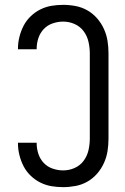

<svg xmlns="http://www.w3.org/2000/svg" viewBox="-20 -763 515 791"><path d="M240 8Q216 8 192 4Q168 0 146 -11Q124 -22 106 -39.5Q88 -57 77 -78.5Q66 -100 60 -124Q54 -148 54 -172V-175H131V-173Q131 -151 138 -129.5Q145 -108 160 -92Q175 -76 196.5 -68.5Q218 -61 240 -61Q265 -61 287.5 -71Q310 -81 324.5 -100.5Q339 -120 344.5 -144Q350 -168 350 -192V-543Q350 -567 344.5 -591Q339 -615 324.5 -634.5Q310 -654 287.5 -664Q265 -674 240 -674Q218 -674 196.5 -666.5Q175 -659 160 -643Q145 -627 138 -605.5Q131 -584 131 -562V-560H54V-563Q54 -587 60 -611Q66 -635 77 -656.5Q88 -678 106 -695.5Q124 -713 146 -724Q168 -735 192 -739Q216 -743 240 -743Q266 -743 292 -738Q318 -733 340.5 -720Q363 -707 380 -687.5Q397 -668 408 -644Q419 -620 423 -594.5Q427 -569 427 -543V-192Q427 -166 423 -140.5Q419 -115 408 -91Q397 -67 380 -47.5Q363 -28 340.5 -15Q318 -2 292 3Q266 8 240 8Z"/></svg>

Font: Iosevka QP
Style: Regular
Weight: 400
Designer: Belleve Invis
Foundry: Belleve Invis
Version: Version 20.0.0; ttfautohint (v1.8.4)